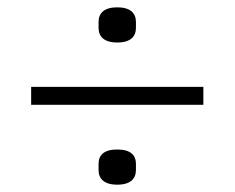

<svg xmlns="http://www.w3.org/2000/svg" viewBox="-20 -567 640 524"><path d="M535 -281V-330H65V-281ZM300 -63C337 -63 351 -80 351 -103V-120C351 -143 337 -159 300 -159C263 -159 249 -143 249 -120V-103C249 -80 263 -63 300 -63ZM300 -451C337 -451 351 -468 351 -491V-507C351 -530 337 -547 300 -547C263 -547 249 -530 249 -507V-491C249 -468 263 -451 300 -451Z"/></svg>

Font: IBM Plex Arabic Light
Style: Regular
Weight: 300
Designer: Mike Abbink, Paul van der Laan, Pieter van Rosmalen, Wael Morcos, Khajak Apelian
Foundry: Bold Monday
Version: Version 1.0